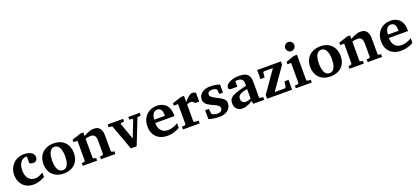

<svg xmlns="http://www.w3.org/2000/svg" viewBox="51 -1905 6696 3083"><g transform="rotate(-20 3399.0 -364.0)"><path d="M471.2 -43.9Q458.5 -38.1 440.2 -28.8Q421.9 -19.5 397.7 -10.3Q373.5 -1 342.8 5.6Q312 12.2 273.9 12.2Q215.3 12.2 170.4 -7.8Q125.5 -27.8 94.7 -61.8Q64 -95.7 48.1 -140.1Q32.2 -184.6 32.2 -233.9Q32.2 -293 52.5 -342Q72.8 -391.1 107.7 -426.3Q142.6 -461.4 189.5 -480.7Q236.3 -500 290 -500Q329.6 -500 361.3 -491.9Q393.1 -483.9 415.8 -469.2Q438.5 -454.6 450.7 -434.3Q462.9 -414.1 462.9 -390.1Q462.9 -373 456.8 -359.4Q450.7 -345.7 440.9 -335.7Q431.2 -325.7 418.5 -320.3Q405.8 -314.9 392.1 -314.9Q376.5 -314.9 366 -316.9Q355.5 -318.8 348.1 -322Q340.8 -325.2 335.4 -328.9Q330.1 -332.5 325.2 -335.9V-448.2Q318.8 -448.2 315.2 -448.7Q311.5 -449.2 306.2 -449.2Q283.2 -449.2 260.5 -437.5Q237.8 -425.8 219.7 -402.6Q201.7 -379.4 190.4 -344.5Q179.2 -309.6 179.2 -263.2Q179.2 -219.2 189.7 -183.8Q200.2 -148.4 219.7 -123.5Q239.3 -98.6 267.6 -85.2Q295.9 -71.8 331.1 -71.8Q354 -71.8 377 -78.1Q399.9 -84.5 419.2 -92.8Q438.5 -101.1 452.4 -109.1Q466.3 -117.2 471.2 -121.1Z M905.8 -242.2Q905.8 -263.2 903.8 -286.4Q901.9 -309.6 897.2 -332Q892.6 -354.5 884.3 -374.5Q876 -394.5 863.5 -409.7Q851.1 -424.8 834 -433.8Q816.9 -442.9 793.9 -442.9Q760.3 -442.9 738.8 -424.3Q717.3 -405.8 705.3 -376.7Q693.4 -347.7 688.7 -313Q684.1 -278.3 684.1 -246.1Q684.1 -224.6 685.8 -201.2Q687.5 -177.7 692.1 -155.3Q696.8 -132.8 704.6 -112.8Q712.4 -92.8 724.9 -77.4Q737.3 -62 754.4 -53Q771.5 -43.9 794.9 -43.9Q829.1 -43.9 850.6 -62.3Q872.1 -80.6 884.3 -109.4Q896.5 -138.2 901.1 -173.3Q905.8 -208.5 905.8 -242.2ZM1055.2 -241.2Q1055.2 -185.1 1037.4 -138.4Q1019.5 -91.8 985.4 -58.3Q951.2 -24.9 902.1 -6.3Q853 12.2 791 12.2Q733.9 12.2 686.8 -5.4Q639.6 -22.9 605.7 -55.7Q571.8 -88.4 553 -135.5Q534.2 -182.6 534.2 -242.2Q534.2 -303.7 553.7 -351.6Q573.2 -399.4 608.2 -432.4Q643.1 -465.3 691.4 -482.7Q739.7 -500 797.9 -500Q859.9 -500 907.7 -481Q955.6 -461.9 988.3 -427.5Q1021 -393.1 1038.1 -345.7Q1055.2 -298.3 1055.2 -241.2Z M1428.7 0V-46.9L1465.8 -49.8Q1475.1 -50.8 1481.4 -57.4Q1487.8 -64 1487.8 -73.2V-308.1Q1487.8 -327.1 1483.4 -345.2Q1479 -363.3 1469.2 -377.2Q1459.5 -391.1 1443.8 -399.7Q1428.2 -408.2 1405.8 -408.2Q1385.3 -408.2 1367.7 -406Q1350.1 -403.8 1337.4 -401.4Q1322.3 -398.4 1310.1 -395V-73.2Q1310.1 -64 1316.9 -57.4Q1323.7 -50.8 1333 -49.8L1362.8 -46.9V0H1118.2V-46.9L1153.8 -49.8Q1163.1 -50.8 1169.4 -57.4Q1175.8 -64 1175.8 -73.2V-408.2H1106.9V-449.2L1257.8 -500H1310.1V-439Q1335.9 -456.1 1365.2 -469.2Q1390.1 -480.5 1421.4 -490.2Q1452.6 -500 1484.9 -500Q1527.8 -500 1554.7 -485.1Q1581.5 -470.2 1596.2 -445.8Q1610.8 -421.4 1616 -390.1Q1621.1 -358.9 1621.1 -326.2V-73.2Q1621.1 -64 1627.9 -57.4Q1634.8 -50.8 1644 -49.8L1674.8 -46.9V0Z M2210.9 -434.1 2039.1 0H1939.9L1779.8 -435.1L1720.7 -440.9V-487.8H1983.9V-440.9L1938 -438Q1928.7 -437 1924.8 -430.7Q1920.9 -424.3 1923.8 -416L2022 -139.2L2130.9 -416Q2133.8 -423.3 2128.9 -430.2Q2124 -437 2115.7 -438L2073.7 -440.9V-487.8H2268.1V-440.9Z M2631.8 -326.2Q2631.8 -350.1 2627.4 -371.1Q2623 -392.1 2613 -407.5Q2603 -422.9 2587.4 -431.9Q2571.8 -440.9 2549.8 -440.9Q2522 -440.9 2503.2 -428.5Q2484.4 -416 2472.9 -396.2Q2461.4 -376.5 2456.5 -352.1Q2451.7 -327.6 2451.7 -304.2H2631.8ZM2774.9 -46.9Q2749 -29.8 2716.8 -17.1Q2689 -5.9 2650.4 3.2Q2611.8 12.2 2564 12.2Q2500 12.2 2452.4 -7.3Q2404.8 -26.9 2372.8 -60.8Q2340.8 -94.7 2325 -140.1Q2309.1 -185.5 2309.1 -237.8Q2309.1 -294.4 2326.9 -342.5Q2344.7 -390.6 2377.7 -425.5Q2410.6 -460.4 2457.3 -480.2Q2503.9 -500 2561 -500Q2619.6 -500 2660.4 -480.7Q2701.2 -461.4 2726.6 -429.4Q2752 -397.5 2763.4 -356.4Q2774.9 -315.4 2774.9 -272V-248H2446.8Q2446.8 -207 2457 -174.3Q2467.3 -141.6 2487.1 -118.7Q2506.8 -95.7 2535.6 -83.3Q2564.5 -70.8 2601.1 -70.8Q2639.2 -70.8 2670.7 -79.3Q2702.1 -87.9 2725.6 -98.6Q2752.4 -111.3 2774.9 -127Z M3159.7 -330.1Q3156.2 -335 3151.1 -341.8Q3146 -348.6 3138.4 -355Q3130.9 -361.3 3120.1 -365.7Q3109.4 -370.1 3094.7 -370.1Q3080.6 -370.1 3068.4 -367.2Q3056.2 -364.3 3047.9 -360.8Q3037.6 -356.9 3029.8 -352.1V-71.8Q3029.8 -63 3035.9 -55.9Q3042 -48.8 3051.8 -48.8L3115.7 -45.9V1H2829.6V-45.9L2873.5 -48.8Q2882.8 -49.8 2889.2 -56.4Q2895.5 -63 2895.5 -71.8V-408.2H2822.8V-449.2L2977.5 -500H3029.8V-394Q3039.1 -405.8 3054.9 -423.8Q3070.8 -441.9 3089.4 -458.7Q3107.9 -475.6 3127.7 -487.8Q3147.5 -500 3164.6 -500Q3173.3 -500 3182.6 -498.5Q3191.9 -497.1 3200.4 -494.4Q3209 -491.7 3216.1 -488.5Q3223.1 -485.4 3227.5 -481.9V-330.1Z M3635.7 -335H3573.7L3563 -415Q3553.2 -426.3 3532.7 -433.1Q3512.2 -439.9 3484.9 -439.9Q3449.7 -439.9 3429.7 -425.5Q3409.7 -411.1 3409.7 -384.8Q3409.7 -370.1 3418 -357.4Q3426.3 -344.7 3440.4 -333.5Q3454.6 -322.3 3472.7 -312.3Q3490.7 -302.2 3510.7 -292Q3535.6 -279.3 3561 -266.1Q3586.4 -252.9 3606.4 -236.8Q3626.5 -220.7 3639.2 -200.9Q3651.9 -181.2 3651.9 -155.8Q3651.9 -108.4 3633.8 -76.4Q3615.7 -44.4 3586.9 -24.7Q3558.1 -4.9 3521.5 3.7Q3484.9 12.2 3447.8 12.2Q3410.6 12.2 3378.7 8.1Q3346.7 3.9 3322.3 -1.5Q3293.9 -7.3 3270 -15.1V-167H3333Q3334 -156.7 3335.9 -141.1Q3337.9 -125.5 3339.8 -110.8Q3341.8 -93.8 3344.7 -75.2Q3345.7 -72.8 3356 -68.1Q3366.2 -63.5 3380.4 -58.6Q3394.5 -53.7 3410.2 -50.3Q3425.8 -46.9 3438 -46.9Q3463.4 -46.9 3480 -53.7Q3496.6 -60.5 3506.3 -70.3Q3516.1 -80.1 3520 -91.1Q3523.9 -102.1 3523.9 -110.8Q3523.9 -131.3 3511 -146.2Q3498 -161.1 3477.5 -173.3Q3457 -185.5 3431.4 -196.5Q3405.8 -207.5 3380.9 -220.2Q3359.9 -230.5 3340.8 -242.7Q3321.8 -254.9 3307.4 -270Q3293 -285.2 3284.4 -304.2Q3275.9 -323.2 3275.9 -348.1Q3275.9 -382.8 3290.8 -410.9Q3305.7 -439 3332.5 -458.7Q3359.4 -478.5 3396 -489.3Q3432.6 -500 3476.6 -500Q3513.7 -500 3543.2 -495.8Q3572.8 -491.7 3593.3 -486.3Q3617.2 -480.5 3635.7 -473.1Z M4032.7 0 4019.5 -49.8Q3993.7 -32.2 3965.3 -18.6Q3940.4 -6.8 3909.7 2.7Q3878.9 12.2 3845.7 12.2Q3818.4 12.2 3794.7 3.2Q3771 -5.9 3753.2 -22.7Q3735.4 -39.6 3725.1 -63.5Q3714.8 -87.4 3714.8 -117.2Q3714.8 -139.6 3718.5 -158.7Q3722.2 -177.7 3733.2 -194.1Q3744.1 -210.4 3764.6 -225.3Q3785.2 -240.2 3819.1 -254.4Q3853 -268.6 3902.3 -282.7Q3951.7 -296.9 4020.5 -312V-324.2Q4020.5 -331.5 4021 -337.4Q4021 -344.2 4021.5 -351.1Q4022 -365.2 4018.6 -381.6Q4015.1 -397.9 4004.9 -411.9Q3994.6 -425.8 3976.1 -434.8Q3957.5 -443.8 3927.7 -443.8Q3917.5 -443.8 3909.4 -443.4Q3901.4 -442.9 3896 -441.9Q3889.6 -440.9 3884.8 -439.9V-345.2H3781.7Q3769 -344.2 3759.3 -347.7Q3751 -350.6 3743.9 -357.9Q3736.8 -365.2 3736.8 -380.9Q3736.8 -408.7 3756.6 -430.7Q3776.4 -452.6 3808.3 -468Q3840.3 -483.4 3880.1 -491.7Q3919.9 -500 3959.5 -500Q4002.4 -500 4038.1 -493.7Q4073.7 -487.3 4099.4 -469Q4125 -450.7 4138.9 -417.5Q4152.8 -384.3 4152.8 -330.1V-73.2Q4152.8 -64 4159.2 -57.4Q4165.5 -50.8 4174.8 -49.8L4218.8 -46.9V0ZM4019.5 -257.8Q3971.2 -248 3939.7 -237.8Q3908.2 -227.5 3889.6 -214.4Q3871.1 -201.2 3863.8 -184.3Q3856.4 -167.5 3856.4 -145Q3856.4 -129.4 3861.6 -116Q3866.7 -102.5 3876.2 -92.5Q3885.7 -82.5 3898.9 -76.7Q3912.1 -70.8 3927.7 -70.8Q3943.8 -70.8 3960.2 -74.2Q3976.6 -77.6 3989.7 -81.5Q4005.4 -86.4 4019.5 -92.8Z M4268.1 0V-64.9L4523.9 -431.2H4373Q4365.2 -431.2 4359.6 -424.1Q4354 -417 4354 -410.2L4346.7 -333H4275.9V-487.8H4680.7V-432.1L4418.9 -59.1H4590.8Q4594.2 -59.1 4597.7 -61.5Q4601.1 -64 4604.2 -67.4Q4607.4 -70.8 4609.6 -75Q4611.8 -79.1 4612.8 -83L4626 -168H4694.8V0Z M4759.3 0V-46.9L4805.2 -49.8Q4814 -50.8 4820.6 -57.4Q4827.1 -64 4827.1 -73.2V-409.2H4763.2V-450.2L4909.2 -500H4960V-73.2Q4960 -64 4967 -57.4Q4974.1 -50.8 4982.9 -49.8L5031.2 -46.9V0ZM4974.1 -663.1Q4974.1 -647 4968 -632.8Q4961.9 -618.7 4951.2 -607.9Q4940.4 -597.2 4926.3 -591.1Q4912.1 -585 4896 -585Q4879.9 -585 4865.7 -591.1Q4851.6 -597.2 4841.3 -607.9Q4831.1 -618.7 4825 -632.8Q4818.8 -647 4818.8 -663.1Q4818.8 -679.2 4825 -693.4Q4831.1 -707.5 4841.3 -717.8Q4851.6 -728 4865.7 -734.1Q4879.9 -740.2 4896 -740.2Q4912.1 -740.2 4926.3 -734.1Q4940.4 -728 4951.2 -717.8Q4961.9 -707.5 4968 -693.4Q4974.1 -679.2 4974.1 -663.1Z M5463.9 -242.2Q5463.9 -263.2 5461.9 -286.4Q5460 -309.6 5455.3 -332Q5450.7 -354.5 5442.4 -374.5Q5434.1 -394.5 5421.6 -409.7Q5409.2 -424.8 5392.1 -433.8Q5375 -442.9 5352.1 -442.9Q5318.4 -442.9 5296.9 -424.3Q5275.4 -405.8 5263.4 -376.7Q5251.5 -347.7 5246.8 -313Q5242.2 -278.3 5242.2 -246.1Q5242.2 -224.6 5243.9 -201.2Q5245.6 -177.7 5250.2 -155.3Q5254.9 -132.8 5262.7 -112.8Q5270.5 -92.8 5283 -77.4Q5295.4 -62 5312.5 -53Q5329.6 -43.9 5353 -43.9Q5387.2 -43.9 5408.7 -62.3Q5430.2 -80.6 5442.4 -109.4Q5454.6 -138.2 5459.2 -173.3Q5463.9 -208.5 5463.9 -242.2ZM5613.3 -241.2Q5613.3 -185.1 5595.5 -138.4Q5577.6 -91.8 5543.5 -58.3Q5509.3 -24.9 5460.2 -6.3Q5411.1 12.2 5349.1 12.2Q5292 12.2 5244.9 -5.4Q5197.8 -22.9 5163.8 -55.7Q5129.9 -88.4 5111.1 -135.5Q5092.3 -182.6 5092.3 -242.2Q5092.3 -303.7 5111.8 -351.6Q5131.3 -399.4 5166.3 -432.4Q5201.2 -465.3 5249.5 -482.7Q5297.9 -500 5356 -500Q5418 -500 5465.8 -481Q5513.7 -461.9 5546.4 -427.5Q5579.1 -393.1 5596.2 -345.7Q5613.3 -298.3 5613.3 -241.2Z M5986.8 0V-46.9L6023.9 -49.8Q6033.2 -50.8 6039.6 -57.4Q6045.9 -64 6045.9 -73.2V-308.1Q6045.9 -327.1 6041.5 -345.2Q6037.1 -363.3 6027.3 -377.2Q6017.6 -391.1 6002 -399.7Q5986.3 -408.2 5963.9 -408.2Q5943.4 -408.2 5925.8 -406Q5908.2 -403.8 5895.5 -401.4Q5880.4 -398.4 5868.2 -395V-73.2Q5868.2 -64 5875 -57.4Q5881.8 -50.8 5891.1 -49.8L5920.9 -46.9V0H5676.3V-46.9L5711.9 -49.8Q5721.2 -50.8 5727.5 -57.4Q5733.9 -64 5733.9 -73.2V-408.2H5665V-449.2L5815.9 -500H5868.2V-439Q5894 -456.1 5923.3 -469.2Q5948.2 -480.5 5979.5 -490.2Q6010.7 -500 6043 -500Q6085.9 -500 6112.8 -485.1Q6139.6 -470.2 6154.3 -445.8Q6168.9 -421.4 6174.1 -390.1Q6179.2 -358.9 6179.2 -326.2V-73.2Q6179.2 -64 6186 -57.4Q6192.9 -50.8 6202.1 -49.8L6232.9 -46.9V0Z M6624 -326.2Q6624 -350.1 6619.6 -371.1Q6615.2 -392.1 6605.2 -407.5Q6595.2 -422.9 6579.6 -431.9Q6564 -440.9 6542 -440.9Q6514.2 -440.9 6495.4 -428.5Q6476.6 -416 6465.1 -396.2Q6453.6 -376.5 6448.7 -352.1Q6443.8 -327.6 6443.8 -304.2H6624ZM6767.1 -46.9Q6741.2 -29.8 6709 -17.1Q6681.2 -5.9 6642.6 3.2Q6604 12.2 6556.2 12.2Q6492.2 12.2 6444.6 -7.3Q6397 -26.9 6365 -60.8Q6333 -94.7 6317.1 -140.1Q6301.3 -185.5 6301.3 -237.8Q6301.3 -294.4 6319.1 -342.5Q6336.9 -390.6 6369.9 -425.5Q6402.8 -460.4 6449.5 -480.2Q6496.1 -500 6553.2 -500Q6611.8 -500 6652.6 -480.7Q6693.4 -461.4 6718.8 -429.4Q6744.1 -397.5 6755.6 -356.4Q6767.1 -315.4 6767.1 -272V-248H6439Q6439 -207 6449.2 -174.3Q6459.5 -141.6 6479.2 -118.7Q6499 -95.7 6527.8 -83.3Q6556.6 -70.8 6593.3 -70.8Q6631.3 -70.8 6662.8 -79.3Q6694.3 -87.9 6717.8 -98.6Q6744.6 -111.3 6767.1 -127Z"/></g></svg>

Font: Charis SIL APac
Style: Bold
Weight: 700
Foundry: SIL International
Version: Version 5.000